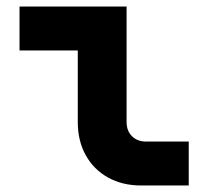

<svg xmlns="http://www.w3.org/2000/svg" viewBox="-20 -570 640 590"><path d="M414 0Q356 0 312 -24.5Q268 -49 243.5 -93Q219 -137 219 -195V-415H40V-550H369V-195Q369 -168 385.5 -151.5Q402 -135 429 -135H560V0Z"/></svg>

Font: JetBrains Mono NL ExtraBold
Style: Regular
Weight: 800
Designer: Philipp Nurullin, Konstantin Bulenkov
Foundry: JetBrains
Version: Version 2.304; ttfautohint (v1.8.4.7-5d5b)